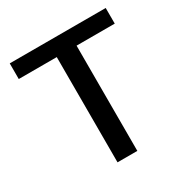

<svg xmlns="http://www.w3.org/2000/svg" viewBox="-164 -845 944 978"><g transform="rotate(-30 308.0 -355.5)"><path d="M365.5 0H249V-619H25.5V-711H590V-619H365.5Z"/></g></svg>

Font: Roberto Sans Medium
Style: Regular
Weight: 500
Designer: Google (font) & Cristiano Sobral (main changes)
Version: Version 1.000;October 12, 2021;FontCreator 14.0.0.2814 64-bi